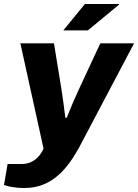

<svg xmlns="http://www.w3.org/2000/svg" viewBox="-53 -744 691 961"><path d="M264 -592H387L543 -721L542 -724H372ZM70 197C207 197 287 101 351 -21L618 -527H449L341 -295C323 -256 299 -201 281 -155H274C269 -198 261 -256 254 -301L217 -527H49L165 0C146 41 113 77 54 77H-15L-33 182C-18 188 19 197 70 197Z"/></svg>

Font: Archivo ExtraBold
Style: Italic
Weight: 800
Italic angle: -10°
Designer: Hector Gatti
Foundry: Omnibus-Type
Version: Version 2.001